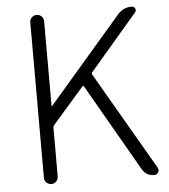

<svg xmlns="http://www.w3.org/2000/svg" viewBox="-52 -776 727 824"><g transform="rotate(-5 311.0 -364.5)"><path d="M106.4 -30.3V-699.2Q106.4 -711.9 115.2 -720.2Q124 -728.5 136.2 -728.5Q148.4 -728.5 157.2 -720.2Q166 -711.9 166 -699.2V-334Q166 -333 167 -333Q168 -333 168.9 -334L486.3 -702.1Q509.8 -728.5 545.9 -728.5Q555.7 -728.5 560.1 -719.2Q564.5 -710 557.6 -702.1L353.5 -463.9Q348.6 -458 352.5 -451.2L596.7 -30.3Q599.6 -24.4 599.6 -19.5Q599.6 -14.6 596.7 -9.8Q590.8 0 579.1 0Q544.9 0 527.3 -30.3L312.5 -404.3Q308.6 -411.1 304.7 -405.3L170.9 -252Q166 -246.1 166 -238.3V-30.3Q166 -17.6 157.2 -8.8Q148.4 0 136.2 0Q124 0 115.2 -8.8Q106.4 -17.6 106.4 -30.3Z"/></g></svg>

Font: Gen Jyuu Gothic Light
Style: Regular
Weight: 200
Designer: [Source Han Sans]
Ryoko NISHIZUKA  (kana & ideographs); Paul D. Hunt (Latin, Greek & Cyrillic); Wenlong ZHANG  (bopomofo
Version: Version 1.002.20150607